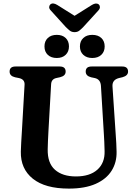

<svg xmlns="http://www.w3.org/2000/svg" viewBox="-20 -1091 802 1129"><path d="M591 -298.5 573.5 -586.5Q571 -624.5 537.5 -632L516 -636.5Q484 -644.5 484 -670Q484 -700 518.5 -700H698.5Q733 -700 733 -670Q733 -646 700.5 -637L679.5 -632Q638.5 -621.5 641.5 -582L660.5 -299Q664.5 -249 665.5 -199Q667 -136 636.2 -87Q605.5 -38 542.8 -10Q480 18 385 18Q245.5 18 173 -40.2Q100.5 -98.5 102.5 -199.5Q102.5 -219 104.8 -254.5Q107 -290 109 -324L124.5 -593.5Q126 -624.5 91.5 -632L69 -636.5Q36.5 -644 36.5 -670Q36.5 -700 71 -700H331.5Q366 -700 366 -670Q366 -645 333.5 -637L310.5 -632Q282 -625.5 280.5 -595L265 -322Q263 -288.5 262 -261.5Q261 -234.5 260.5 -213Q259 -132 303.2 -92.8Q347.5 -53.5 426.5 -53.5Q508 -53.5 552.5 -93.2Q597 -133 595 -202.5Q594.5 -236.5 593.2 -258Q592 -279.5 591 -298.5ZM314 -750Q280.5 -750 261 -768.5Q241.5 -787 241.5 -818Q241.5 -849 261 -867.5Q280.5 -886 314 -886Q347 -886 366.2 -867.5Q385.5 -849 385.5 -818Q385.5 -787.5 366.2 -768.8Q347 -750 314 -750ZM522.5 -750Q489.5 -750 469.8 -768.5Q450 -787 450 -818Q450 -849 469.8 -867.5Q489.5 -886 522.5 -886Q556.5 -886 576 -867.5Q595.5 -849 595.5 -818Q595.5 -787.5 576 -768.8Q556.5 -750 522.5 -750ZM470 -932.5Q457 -919 446 -910.5Q435 -902 418.5 -902Q402 -902 391 -910.5Q380 -919 366.5 -932.5L278.5 -1029.5Q268.5 -1040 269.2 -1049.8Q270 -1059.5 276 -1065Q291 -1077.5 316.5 -1062L418.5 -998L520.5 -1062Q545.5 -1077 561 -1065Q567 -1059.5 567.5 -1049.8Q568 -1040 558.5 -1029.5Z"/></svg>

Font: Fraunces 9pt S050 SemiBold
Style: Regular
Weight: 600
Version: Version 1.000; ttfautohint (v1.8.3)